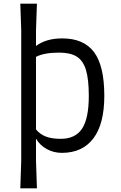

<svg xmlns="http://www.w3.org/2000/svg" viewBox="-20 -820 655 1040"><path d="M545 -301Q545 -148 485.5 -70Q426 8 315 8Q271 8 233.5 -12.5Q196 -33 175 -69V50L180 200H90L95 50V-655L90 -800H180L175 -655V-571Q230 -612 317 -612Q434 -612 489.5 -537.5Q545 -463 545 -301ZM461 -301Q461 -391 445.5 -441.5Q430 -492 395.5 -513.5Q361 -535 300 -535Q219 -535 175 -512V-119Q196 -93 228 -80.5Q260 -68 309 -68Q388 -68 424.5 -123Q461 -178 461 -301Z"/></svg>

Font: Farro Light
Style: Regular
Weight: 300
Designer: Aceler Chua
Foundry: Grayscale Limited
Version: Version 1.101